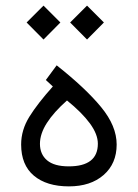

<svg xmlns="http://www.w3.org/2000/svg" viewBox="-20 -665 490 683"><path d="M181.6 -432.6Q284.7 -351.1 339.8 -283.9Q395 -216.8 395 -150.9Q395 -83 348.6 -42.5Q302.2 -2 225.1 -2Q146 -2 100.6 -40Q55.2 -78.1 55.2 -150.9Q55.2 -202.6 84.5 -249.8Q113.8 -296.9 168 -357.4L143.1 -380.4ZM218.3 -307.6Q171.4 -266.1 146.7 -227.5Q122.1 -189 122.1 -153.3Q122.1 -116.2 147.5 -94.7Q172.9 -73.2 224.6 -73.2Q328.1 -73.2 328.1 -153.8Q328.1 -187.5 299.6 -226.3Q271 -265.1 218.3 -307.6ZM229.5 -585 289.6 -645 349.6 -585 289.6 -524.4ZM74.7 -585 134.8 -645 194.8 -585 134.8 -524.4Z"/></svg>

Font: Vazir Light FD-UI
Style: Light-FD-UI
Weight: 300
Designer: Saber Rastikerdar
Foundry: Saber Rastikerdar
Version: Version 30.1.0